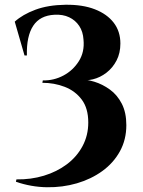

<svg xmlns="http://www.w3.org/2000/svg" viewBox="-20 -732 603 807"><path d="M255 -712Q327 -713 378.5 -693Q430 -673 458 -636.5Q486 -600 486 -549Q486 -509 470 -478Q454 -447 427.5 -426.5Q401 -406 370 -398.5Q339 -391 311 -399Q342 -399 376.5 -388.5Q411 -378 442 -355.5Q473 -333 492 -296Q511 -259 511 -206Q511 -145 484 -96Q457 -47 410 -13Q363 21 303 38.5Q243 56 177 55Q111 54 47 32L49 22Q110 23 164.5 6.5Q219 -10 261 -41.5Q303 -73 327 -118Q351 -163 351 -217Q351 -277 323.5 -313.5Q296 -350 252 -367Q208 -384 158 -384L160 -394Q206 -393 246.5 -414.5Q287 -436 311.5 -475Q336 -514 331 -565Q329 -599 313 -623Q297 -647 270.5 -659.5Q244 -672 209 -670Q148 -667 119.5 -623.5Q91 -580 93 -499H83L42 -641Q75 -671 128.5 -691Q182 -711 255 -712Z"/></svg>

Font: Cinzel
Style: Bold
Weight: 700
Designer: Natanael Gama
Version: Version 2.000